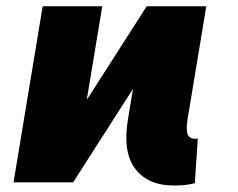

<svg xmlns="http://www.w3.org/2000/svg" viewBox="-20 -565 737 595"><path d="M112.2 -545.5H296.9L248.9 -255.7L434.7 -545.5H619.3L561.1 -194.6Q556.5 -165.8 560.9 -150.4Q565.3 -134.9 585.2 -134.9Q591.6 -134.9 593 -136.4L583.8 2.8Q566.4 7.1 551.5 8.5Q536.6 9.9 518.5 9.9Q438.6 9.9 399.1 -41.9Q359.7 -93.4 376.4 -194.6L392 -289.4L206.7 0H22Z"/></svg>

Font: Inter P Black
Style: Italic
Weight: 900
Italic angle: -9.40001°
Designer: Rasmus Andersson
Foundry: rsms
Version: Version 3.018;git-588b23468